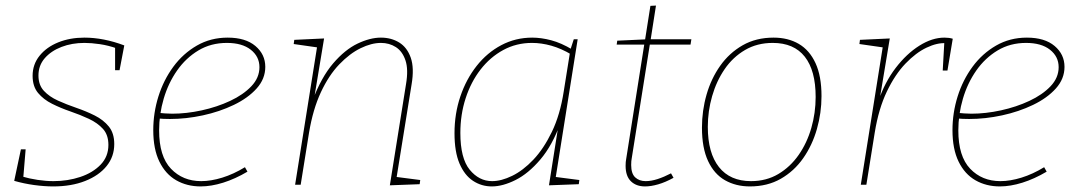

<svg xmlns="http://www.w3.org/2000/svg" viewBox="-20 -663 3867 689"><path d="M171 6Q139 6 102.5 1Q66 -4 31 -14L55 -127H72L63 -19L58 -30Q85 -22 115 -17.5Q145 -13 172 -13Q223 -13 268 -28Q313 -43 341 -72Q369 -101 369 -143Q369 -179 349.5 -200.5Q330 -222 299 -236.5Q268 -251 233 -263Q198 -275 167 -290.5Q136 -306 116.5 -329.5Q97 -353 97 -391Q97 -432 122 -463Q147 -494 189 -511Q231 -528 283 -528Q317 -528 353 -521Q389 -514 426 -500L409 -411H393V-500L400 -489Q369 -500 338.5 -504.5Q308 -509 283 -509Q238 -509 200.5 -494.5Q163 -480 140.5 -454Q118 -428 118 -392Q118 -358 137.5 -337Q157 -316 188 -302Q219 -288 254 -276Q289 -264 320 -248.5Q351 -233 370.5 -209Q390 -185 390 -146Q390 -101 362.5 -67Q335 -33 285.5 -13.5Q236 6 171 6Z M700 6Q651 6 612.5 -16Q574 -38 552 -83Q530 -128 530 -196Q530 -258 548.5 -317Q567 -376 602 -423.5Q637 -471 686.5 -499.5Q736 -528 797 -528Q861 -528 896.5 -498Q932 -468 932 -423Q932 -380 901 -345.5Q870 -311 819 -286.5Q768 -262 708 -249Q648 -236 590 -236Q577 -236 566.5 -236.5Q556 -237 545 -238L549 -258Q560 -257 572.5 -256Q585 -255 598 -255Q649 -255 704 -267Q759 -279 806 -301Q853 -323 882 -353.5Q911 -384 911 -422Q911 -460 880 -484.5Q849 -509 794 -509Q737 -509 692 -482Q647 -455 615.5 -410Q584 -365 567.5 -309Q551 -253 551 -195Q551 -102 593.5 -57.5Q636 -13 702 -13Q737 -13 777.5 -25.5Q818 -38 859 -63L868 -47Q824 -21 781 -7.5Q738 6 700 6Z M1379 2 1437 -361Q1446 -414 1435 -446.5Q1424 -479 1400.5 -494Q1377 -509 1347 -509Q1313 -509 1274 -490Q1235 -471 1197.5 -432Q1160 -393 1131.5 -332Q1103 -271 1089 -187L1059 0H1039L1119 -502L1125 -492L1034 -505L1036 -520L1143 -525L1106 -302L1101 -301Q1133 -386 1175.5 -435.5Q1218 -485 1263 -506.5Q1308 -528 1347 -528Q1384 -528 1412.5 -510.5Q1441 -493 1454 -456Q1467 -419 1457 -360L1402 -19L1395 -29L1488 -17L1486 -2Z M1745 6Q1708 6 1677.5 -14Q1647 -34 1629 -76Q1611 -118 1611 -185Q1611 -255 1632 -317Q1653 -379 1690.5 -426.5Q1728 -474 1779 -501Q1830 -528 1890 -528Q1922 -528 1958 -518.5Q1994 -509 2034 -485L2026 -482L2039 -522H2053L1973 -19L1966 -29L2059 -17L2057 -2L1950 2L1985 -220L1991 -221Q1962 -141 1919 -90.5Q1876 -40 1830 -17Q1784 6 1745 6ZM1746 -13Q1779 -13 1818 -32Q1857 -51 1894 -90Q1931 -129 1960.5 -190Q1990 -251 2003 -335L2026 -479L2031 -467Q1994 -489 1958.5 -499Q1923 -509 1889 -509Q1833 -509 1786 -483.5Q1739 -458 1704.5 -413.5Q1670 -369 1651 -310.5Q1632 -252 1632 -186Q1632 -95 1665.5 -54Q1699 -13 1746 -13Z M2397 -25Q2368 -9 2342 -1.5Q2316 6 2295 6Q2263 6 2244 -12.5Q2225 -31 2225 -68Q2225 -76 2225.5 -81.5Q2226 -87 2227 -92L2293 -510L2298 -503H2193L2195 -517L2302 -522L2294 -515L2314 -642L2334 -643L2314 -515L2308 -522H2461L2458 -503H2304L2313 -510L2247 -95Q2246 -91 2245.5 -84.5Q2245 -78 2245 -71Q2245 -40 2259.5 -26.5Q2274 -13 2297 -13Q2317 -13 2340 -20.5Q2363 -28 2388 -41Z M2756 -528Q2808 -528 2846.5 -505.5Q2885 -483 2906.5 -436.5Q2928 -390 2928 -318Q2928 -258 2911.5 -200Q2895 -142 2862.5 -95.5Q2830 -49 2782 -21.5Q2734 6 2671 6Q2621 6 2582 -16Q2543 -38 2521 -85Q2499 -132 2499 -205Q2499 -266 2515.5 -323.5Q2532 -381 2564.5 -427Q2597 -473 2645 -500.5Q2693 -528 2756 -528ZM2753 -509Q2697 -509 2653.5 -483.5Q2610 -458 2580.5 -415Q2551 -372 2535.5 -318Q2520 -264 2520 -208Q2520 -114 2560 -63.5Q2600 -13 2675 -13Q2730 -13 2773 -38.5Q2816 -64 2846 -107Q2876 -150 2891.5 -204Q2907 -258 2907 -315Q2907 -410 2868 -459.5Q2829 -509 2753 -509Z M3069 0 3149 -502 3155 -492 3064 -505 3066 -520 3173 -525 3136 -302 3132 -300Q3155 -368 3194 -419Q3233 -470 3279 -499Q3325 -528 3369 -528Q3386 -528 3399 -524L3380 -410H3363L3369 -516L3374 -508Q3343 -510 3305 -492Q3267 -474 3229.5 -435Q3192 -396 3162.5 -334.5Q3133 -273 3119 -187L3089 0Z M3568 6Q3519 6 3480.5 -16Q3442 -38 3420 -83Q3398 -128 3398 -196Q3398 -258 3416.5 -317Q3435 -376 3470 -423.5Q3505 -471 3554.5 -499.5Q3604 -528 3665 -528Q3729 -528 3764.5 -498Q3800 -468 3800 -423Q3800 -380 3769 -345.5Q3738 -311 3687 -286.5Q3636 -262 3576 -249Q3516 -236 3458 -236Q3445 -236 3434.5 -236.5Q3424 -237 3413 -238L3417 -258Q3428 -257 3440.5 -256Q3453 -255 3466 -255Q3517 -255 3572 -267Q3627 -279 3674 -301Q3721 -323 3750 -353.5Q3779 -384 3779 -422Q3779 -460 3748 -484.5Q3717 -509 3662 -509Q3605 -509 3560 -482Q3515 -455 3483.5 -410Q3452 -365 3435.5 -309Q3419 -253 3419 -195Q3419 -102 3461.5 -57.5Q3504 -13 3570 -13Q3605 -13 3645.5 -25.5Q3686 -38 3727 -63L3736 -47Q3692 -21 3649 -7.5Q3606 6 3568 6Z"/></svg>

Font: Bitter Thin
Style: Italic
Weight: 100
Italic angle: -9°
Designer: Sol Matas, and Bitter project Authors
Foundry: Sol Matas
Version: Version 2.002